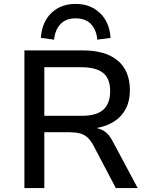

<svg xmlns="http://www.w3.org/2000/svg" viewBox="-20 -963 773 983"><path d="M105 0V-705H404Q520 -705 582.5 -653Q645 -601 645 -501Q645 -446 624 -406Q603 -366 565 -341.5Q527 -317 477 -308L479 -306L487 -304Q508 -298 526 -282Q544 -266 561 -232L685 0H573L458 -219Q443 -246 426.5 -260.5Q410 -275 387.5 -280.5Q365 -286 334 -286H207V0ZM207 -370H397Q474 -370 509 -401.5Q544 -433 544 -497Q544 -561 507.5 -590Q471 -619 393 -619H207ZM257 -760 189 -769Q195 -851 243.5 -897Q292 -943 367 -943Q443 -943 492 -896Q541 -849 546 -769L478 -760Q474 -809 446.5 -839Q419 -869 367 -869Q318 -869 290 -840Q262 -811 257 -760Z"/></svg>

Font: Nunito Sans 7pt Medium
Style: Regular
Weight: 500
Designer: Vernon Adams
Foundry: Vernon Adams
Version: Version 3.101;gftools[0.9.27]